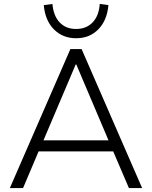

<svg xmlns="http://www.w3.org/2000/svg" viewBox="-20 -954 771 974"><path d="M30 0 337 -705H394L701 0H634L547 -203L581 -186H148L183 -203L97 0ZM364 -627 195 -229 172 -242H558L536 -229L367 -627ZM366 -760Q298 -760 253.5 -805Q209 -850 202 -928L246 -934Q251 -874 282.5 -840.5Q314 -807 366 -807Q418 -807 450 -840.5Q482 -874 486 -934L530 -928Q523 -850 478.5 -805Q434 -760 366 -760Z"/></svg>

Font: Nunito Sans 11pt Light
Style: Regular
Weight: 300
Version: Version 3.101;gftools[0.9.27]